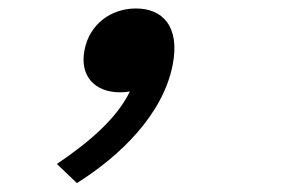

<svg xmlns="http://www.w3.org/2000/svg" viewBox="-20 -194 660 442"><path d="M256.5 18.5C264 18.5 271.5 18 279 16.5C250 76.5 190 130 111 183.5L157 227.5C256.5 165 355 70 377.5 -44.5C395 -134 353.5 -174.5 293 -174.5C236 -174.5 186 -139 174.5 -78.5C163 -19 198 18.5 256.5 18.5Z"/></svg>

Font: Monaspace Neon Medium
Style: Italic
Weight: 500
Italic angle: -11°
Designer: Riley Cran & the Lettermatic Team
Foundry: Lettermatic
Version: Version 1.200 (Monaspace Neon)